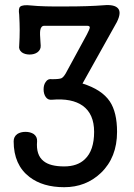

<svg xmlns="http://www.w3.org/2000/svg" viewBox="-20 -739 540 776"><path d="M190.4 -418.9Q173.8 -421.9 165 -408.2Q156.2 -396.5 156.2 -377.9Q156.2 -359.4 165 -346.7Q173.8 -334 190.4 -335.9Q270.5 -342.8 314.5 -311.5Q360.4 -278.3 360.4 -206.1Q360.4 -130.9 323.2 -95.7Q293 -66.4 239.3 -66.4Q182.6 -66.4 156.2 -87.9Q125 -112.3 129.9 -168Q130.9 -186.5 116.2 -197.3Q102.5 -206.1 83 -206.1Q63.5 -206.1 49.8 -197.3Q35.2 -186.5 35.2 -168Q35.2 -72.3 99.6 -23.4Q153.3 17.6 239.3 17.6Q327.1 17.6 387.7 -40Q453.1 -102.5 453.1 -206.1Q453.1 -285.2 423.8 -329.1Q391.6 -377 313.5 -401.4L452.1 -649.4Q471.7 -688.5 457 -705.1Q442.4 -721.7 399.4 -717.8Q337.9 -712.9 246.1 -712.9Q153.3 -711.9 106.4 -716.8Q71.3 -720.7 61.5 -711.9Q53.7 -705.1 57.6 -679.7Q59.6 -642.6 59.6 -617.2Q59.6 -586.9 57.6 -554.7Q54.7 -538.1 68.4 -527.3Q81.1 -518.6 99.6 -518.6Q118.2 -518.6 130.9 -527.3Q145.5 -538.1 144.5 -554.7L143.6 -568.4Q140.6 -604.5 142.6 -616.2Q145.5 -634.8 159.2 -634.8H332Q343.8 -634.8 342.8 -627Q341.8 -620.1 331.1 -599.6L245.1 -441.4Q236.3 -426.8 228.5 -422.9Q219.7 -418.9 190.4 -418.9Z"/></svg>

Font: GungsuhChe
Style: Regular
Weight: 400
Monospace: yes
Version: Version 2.21